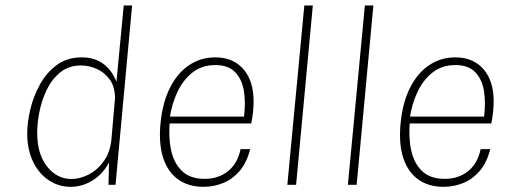

<svg xmlns="http://www.w3.org/2000/svg" viewBox="-20 -696 1908 723"><path d="M246 7.5Q200 7.5 162.8 -17.8Q125.5 -43 104 -88.2Q82.5 -133.5 82.5 -193.5Q82.5 -234 94 -283.2Q105.5 -332.5 130 -377.2Q154.5 -422 193.5 -451Q232.5 -480 288 -480Q335.5 -480 368.2 -456.2Q401 -432.5 418.5 -388.5L446 -675.5H477.5L415 0H388.5L390.5 -83.5Q366 -39.5 327.8 -16Q289.5 7.5 246 7.5ZM249 -22Q281.5 -22 314.8 -39.2Q348 -56.5 372 -90.8Q396 -125 400 -175.5L412 -314.5Q412.5 -319.5 412.8 -320Q413 -320.5 413 -326Q413 -368.5 393.8 -395.8Q374.5 -423 345 -436.2Q315.5 -449.5 285 -449.5Q239 -449.5 207.2 -423.8Q175.5 -398 156.2 -358.2Q137 -318.5 128.5 -275.2Q120 -232 120 -197Q120 -116 157.2 -69Q194.5 -22 249 -22Z M746 7.5Q690 7.5 651 -20.2Q612 -48 594.5 -101.5Q577 -155 584.5 -232.5Q592 -309.5 619.8 -365Q647.5 -420.5 691.5 -450.2Q735.5 -480 790.5 -480Q826 -480 852.8 -468Q879.5 -456 898 -434Q916.5 -412 925.8 -381.8Q935 -351.5 935 -315Q935 -297.5 932.8 -274.8Q930.5 -252 926 -231H595.5L620 -245Q613.5 -183.5 623.8 -133Q634 -82.5 664.8 -52.5Q695.5 -22.5 750.5 -22.5Q802.5 -22.5 838.5 -51.2Q874.5 -80 886 -134.5H922Q910 -85.5 883.8 -54Q857.5 -22.5 822 -7.5Q786.5 7.5 746 7.5ZM619 -251 601.5 -257H923L898.5 -254.5Q905.5 -306.5 898.8 -351.2Q892 -396 866.2 -423.5Q840.5 -451 790.5 -451Q740 -451 704.2 -422.5Q668.5 -394 647.5 -348.5Q626.5 -303 619 -251Z M1062 0 1126 -675.5H1158L1095 0Z M1290 0 1354 -675.5H1386L1323 0Z M1650 7.5Q1594 7.5 1555 -20.2Q1516 -48 1498.5 -101.5Q1481 -155 1488.5 -232.5Q1496 -309.5 1523.8 -365Q1551.5 -420.5 1595.5 -450.2Q1639.5 -480 1694.5 -480Q1730 -480 1756.8 -468Q1783.5 -456 1802 -434Q1820.5 -412 1829.8 -381.8Q1839 -351.5 1839 -315Q1839 -297.5 1836.8 -274.8Q1834.5 -252 1830 -231H1499.5L1524 -245Q1517.5 -183.5 1527.8 -133Q1538 -82.5 1568.8 -52.5Q1599.5 -22.5 1654.5 -22.5Q1706.5 -22.5 1742.5 -51.2Q1778.5 -80 1790 -134.5H1826Q1814 -85.5 1787.8 -54Q1761.5 -22.5 1726 -7.5Q1690.5 7.5 1650 7.5ZM1523 -251 1505.5 -257H1827L1802.5 -254.5Q1809.5 -306.5 1802.8 -351.2Q1796 -396 1770.2 -423.5Q1744.5 -451 1694.5 -451Q1644 -451 1608.2 -422.5Q1572.5 -394 1551.5 -348.5Q1530.5 -303 1523 -251Z"/></svg>

Font: Karla ExtraLight
Style: Italic
Weight: 250
Italic angle: -8°
Designer: Jonathan Pinhorn
Version: Version 2.004;gftools[0.9.33]